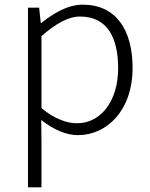

<svg xmlns="http://www.w3.org/2000/svg" viewBox="-20 -567 645 824"><path d="M100 237H158V46L157 -52C211 -10 264 13 314 13C439 13 549 -93 549 -275C549 -440 477 -547 335 -547C270 -547 208 -509 157 -468H155L148 -534H100ZM310 -38C270 -38 215 -55 158 -103V-412C220 -466 273 -496 324 -496C442 -496 487 -403 487 -274C487 -132 412 -38 310 -38Z"/></svg>

Font: Noto Sans TC Light
Style: Regular
Weight: 300
Designer: Ryoko NISHIZUKA 西塚涼子 (kana, bopomofo & ideographs); Paul D. Hunt (Latin, Greek & Cyrillic); Sandoll Communications 산돌커뮤니
Foundry: Adobe
Version: Version 2.004;hotconv 1.0.118;makeotfexe 2.5.65603